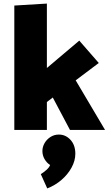

<svg xmlns="http://www.w3.org/2000/svg" viewBox="-20 -726 607 1073"><path d="M242 0V-156L275 -181L371 0H567L403 -277L532 -374L423 -499L242 -346V-706L60 -695V0ZM309 26Q283 26 262 39.5Q241 53 229 74Q217 95 217 118Q217 143 229.5 164Q242 185 260 196Q256 209 239 224Q222 239 208 247L244 327Q288 310 323.5 279.5Q359 249 380 210.5Q401 172 401 133Q401 85 374 55.5Q347 26 309 26Z"/></svg>

Font: Catamaran Black
Style: Regular
Weight: 900
Designer: Pria Ravichandran
Version: Version 2.000